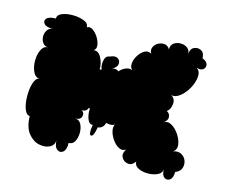

<svg xmlns="http://www.w3.org/2000/svg" viewBox="-82 -643 921 772"><g transform="rotate(15 378.0 -257.0)"><path d="M70 -91Q58 -91 50.5 -106.5Q43 -122 40.5 -145Q38 -168 40.5 -191.5Q43 -215 50.5 -230.5Q58 -246 70 -246Q52 -246 42.5 -266Q33 -286 33 -312Q33 -338 42.5 -357.5Q52 -377 70 -377Q55 -377 47 -388.5Q39 -400 39 -415Q39 -430 47 -441.5Q55 -453 70 -453Q42 -453 32.5 -464Q23 -475 32.5 -486Q42 -497 70 -497Q70 -513 89.5 -520.5Q109 -528 135 -527.5Q161 -527 180.5 -519Q200 -511 199 -495Q211 -502 224 -493Q237 -484 247 -468Q257 -452 259 -436Q261 -420 249 -413Q269 -417 281.5 -393.5Q294 -370 293 -345Q297 -346 301 -346Q294 -362 298 -383Q302 -404 318 -405Q339 -415 351 -407.5Q363 -400 361.5 -385.5Q360 -371 340 -361Q355 -367 368 -357Q378 -369 393.5 -375.5Q409 -382 421 -375Q410 -385 411.5 -402Q413 -419 423.5 -435.5Q434 -452 448 -460Q462 -468 477 -460Q469 -474 475 -486.5Q481 -499 493.5 -505.5Q506 -512 519.5 -510.5Q533 -509 541 -495Q541 -513 553 -521.5Q565 -530 581 -530Q597 -530 609 -521.5Q621 -513 621 -495Q621 -518 636 -525.5Q651 -533 666 -525.5Q681 -518 681 -495Q700 -488 703 -475.5Q706 -463 696 -454.5Q686 -446 667 -453Q684 -443 682.5 -419.5Q681 -396 667.5 -371Q654 -346 634.5 -330.5Q615 -315 597 -320Q616 -310 614 -287Q612 -264 597 -253Q610 -248 611.5 -232.5Q613 -217 595 -205Q611 -216 629 -205.5Q647 -195 660.5 -174.5Q674 -154 676.5 -133.5Q679 -113 663 -103Q683 -110 697.5 -102Q712 -94 717.5 -79Q723 -64 718 -48.5Q713 -33 693 -25Q693 0 681 8.5Q669 17 657.5 8.5Q646 0 646 -25Q646 -8 628.5 0.5Q611 9 588 9Q565 9 548 0.5Q531 -8 531 -25Q518 -6 500.5 -8.5Q483 -11 474.5 -26Q466 -41 479 -61Q465 -52 450.5 -59.5Q436 -67 424.5 -82.5Q413 -98 408 -115.5Q403 -133 409 -146Q395 -138 374 -144Q372 -134 365 -126.5Q358 -119 346 -118Q339 -77 328 -79Q317 -81 324 -122Q308 -121 301 -141.5Q294 -162 296 -183Q294 -183 291 -184Q285 -167 266 -168Q279 -160 275 -144.5Q271 -129 249 -129Q266 -129 274 -113.5Q282 -98 282 -78Q282 -58 274 -42.5Q266 -27 249 -27Q250 1 238 11Q226 21 213 12Q200 3 199 -25Q199 -4 180 5.5Q161 15 135.5 9.5Q110 4 90.5 -20.5Q71 -45 70 -91Z"/></g></svg>

Font: Rubik Bubbles
Style: Regular
Weight: 400
Designer: Hubert and Fischer, NaN
Foundry: Hubert and Fischer, NaN
Version: Version 2.200